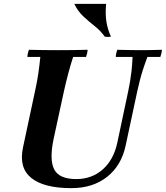

<svg xmlns="http://www.w3.org/2000/svg" viewBox="-20 -960 859 995"><path d="M350 15Q208 15 142.5 -37.5Q77 -90 99 -195L162 -490Q173 -540 179 -582Q185 -624 189 -665H122Q122 -673 124.5 -684Q127 -695 130 -702Q164 -701 205.5 -700.5Q247 -700 281 -700Q316 -700 357.5 -700.5Q399 -701 434 -702Q434 -695 431.5 -684Q429 -673 426 -665H359Q345 -622 333.5 -578.5Q322 -535 312 -490L258 -241Q235 -132 261 -82Q287 -32 375 -32Q456 -32 512.5 -82Q569 -132 588 -221L645 -490Q650 -515 654 -538Q658 -561 661.5 -591Q665 -621 667 -665H580Q580 -673 582.5 -684Q585 -695 588 -702Q629 -701 662 -700.5Q695 -700 714 -700Q731 -700 757.5 -700.5Q784 -701 819 -702Q819 -695 816.5 -684Q814 -673 811 -665H744Q729 -625 719.5 -595Q710 -565 704 -540.5Q698 -516 692 -490L631 -205Q609 -102 535 -43.5Q461 15 350 15ZM365 -940H530Q525 -887 531.5 -847Q538 -807 555 -770Q539 -767 523 -770Q501 -801 471 -824.5Q441 -848 412 -875Q383 -902 365 -940Z"/></svg>

Font: Poltawski Nowy
Style: Bold Italic
Weight: 700
Italic angle: -12°
Designer: Adam Pótawski, Mateusz Machalski, Borys Kosmynka, Ania Wieluska
Foundry: Capitalics.wtf
Version: Version 1.001;gftools[0.9.25]